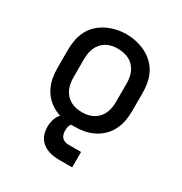

<svg xmlns="http://www.w3.org/2000/svg" viewBox="-171 -669 943 993"><g transform="rotate(30 300.0 -172.5)"><path d="M300 8Q270 8 241 3Q212 -2 185 -15Q158 -28 136.5 -48.5Q115 -69 101.5 -95.5Q88 -122 82.5 -151Q77 -180 77 -210V-320Q77 -350 82.5 -379Q88 -408 101.5 -434.5Q115 -461 137 -481.5Q159 -502 185.5 -515Q212 -528 241 -534.5Q270 -541 300 -541Q330 -541 359 -534.5Q388 -528 414.5 -515Q441 -502 463 -481.5Q485 -461 498.5 -434.5Q512 -408 517.5 -379Q523 -350 523 -320V-210Q523 -180 517.5 -151Q512 -122 498.5 -95.5Q485 -69 463.5 -48.5Q442 -28 415 -15Q388 -2 359 3Q330 8 300 8ZM300 -76Q318 -76 335 -79.5Q352 -83 367.5 -91.5Q383 -100 395 -113Q407 -126 414 -142Q421 -158 424 -175Q427 -192 427 -210V-320Q427 -338 424 -355.5Q421 -373 413.5 -389Q406 -405 394 -418Q382 -431 366.5 -439Q351 -447 333.5 -450.5Q316 -454 298 -454Q281 -454 264 -450.5Q247 -447 231.5 -438.5Q216 -430 204.5 -417Q193 -404 186 -388Q179 -372 176 -354.5Q173 -337 173 -320V-210Q173 -192 176 -175Q179 -158 186 -142Q193 -126 205 -113Q217 -100 232.5 -91.5Q248 -83 265 -79.5Q282 -76 300 -76ZM400 196H325Q308 196 290.5 194Q273 192 256.5 186Q240 180 225.5 169.5Q211 159 201.5 144.5Q192 130 188 113Q184 96 184 78Q184 55 191 32.5Q198 10 214.5 -6.5Q231 -23 254 -29.5Q277 -36 300 -36V0Q292 0 286.5 6Q281 12 278 19Q275 26 274 34Q273 42 273 50Q273 61 276 71.5Q279 82 286 89.5Q293 97 303.5 100.5Q314 104 325 104H400Z"/></g></svg>

Font: Iosevka Curly Medium Extended
Style: Regular
Weight: 500
Width: 7
Monospace: yes
Designer: Belleve Invis
Foundry: Belleve Invis
Version: Version 11.1.0; ttfautohint (v1.8.3)